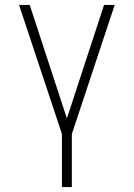

<svg xmlns="http://www.w3.org/2000/svg" viewBox="-20 -540 540 775"><path d="M230 215V1L57 -520H100L250 -62L400 -520H443L270 1V215Z"/></svg>

Font: Iosevka Extralight
Style: Regular
Weight: 200
Monospace: yes
Designer: Belleve Invis
Foundry: Belleve Invis
Version: Version 32.0.1; ttfautohint (v1.8.4)